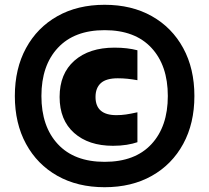

<svg xmlns="http://www.w3.org/2000/svg" viewBox="-20 -771 874 802"><path d="M417 11Q304 11 219.8 -36.5Q135.5 -84 88.8 -169.8Q42 -255.5 42 -370Q42 -484.5 88.8 -570.2Q135.5 -656 219.8 -703.5Q304 -751 417 -751Q530 -751 614.2 -703.5Q698.5 -656 745.2 -570.2Q792 -484.5 792 -370Q792 -255.5 745.2 -169.8Q698.5 -84 614.2 -36.5Q530 11 417 11ZM417 -95Q544 -95 612.5 -168.8Q681 -242.5 681 -370Q681 -497.5 612.5 -571.2Q544 -645 417 -645Q290.5 -645 221.8 -571.2Q153 -497.5 153 -370Q153 -242.5 221.8 -168.8Q290.5 -95 417 -95ZM452 -162Q350 -162 289.5 -215.8Q229 -269.5 229 -366Q229 -463.5 291 -517.8Q353 -572 458 -572Q486 -572 509.5 -569.2Q533 -566.5 554 -561V-436Q531.5 -440 512.2 -442Q493 -444 472 -444Q423.5 -444 401.2 -423.8Q379 -403.5 379 -366Q379 -290 466 -290Q487 -290 506 -292.8Q525 -295.5 554 -302V-177Q535.5 -170.5 509.2 -166.2Q483 -162 452 -162Z"/></svg>

Font: Encode Sans Expanded Black
Style: Regular
Weight: 900
Width: 7
Designer: Multiple Designers
Foundry: Impallari Type
Version: Version 3.000; ttfautohint (v1.8.3) -l 8 -r 50 -G 200 -x 14 